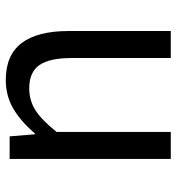

<svg xmlns="http://www.w3.org/2000/svg" viewBox="6 -588 596 647"><g transform="rotate(90 303.5 -265.0)"><path d="M85 -199V-543H176V-210Q176 -134 200 -100Q224 -66 278 -66Q319 -66 352 -87Q385 -108 425 -158V-543H516V0H440L433 -85H430Q389 -37 346 -12Q303 13 250 13Q166 13 125.5 -40.5Q85 -94 85 -199Z"/></g></svg>

Font: Noto Sans SC
Style: Regular
Weight: 400
Designer: Ryoko NISHIZUKA ____ (kana & ideographs); Paul D. Hunt (Latin, Greek & Cyrillic); Wenlong ZHANG ___ (bopomofo); Sandoll 
Foundry: Adobe Systems Incorporated
Version: Version 1.004